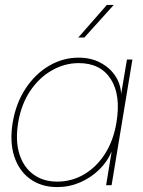

<svg xmlns="http://www.w3.org/2000/svg" viewBox="-20 -760 586 788"><path d="M214.8 7.8Q150.4 7.8 104.5 -24.9Q58.6 -57.6 38.8 -117.4Q19 -177.2 32.2 -257.8Q45.9 -337.9 85.7 -397.7Q125.5 -457.5 182.1 -490.5Q238.8 -523.4 302.7 -523.4Q352.1 -523.4 390.4 -503.7Q428.7 -483.9 451.7 -450.7Q474.6 -417.5 477.1 -376H477.5L501 -515.6H523.4L438 0H415.5L438 -136.7H437.5Q420.4 -96.2 386.5 -63.2Q352.5 -30.3 308.3 -11.2Q264.2 7.8 214.8 7.8ZM214.8 -14.6Q274.4 -14.6 325.2 -44.4Q376 -74.2 410.9 -128.7Q445.8 -183.1 458 -257.8Q476.6 -370.1 434.6 -435.5Q392.6 -501 303.2 -501Q245.6 -501 193.4 -471.4Q141.1 -441.9 104.2 -387.2Q67.4 -332.5 54.7 -257.8Q42.5 -183.1 59.3 -128.7Q76.2 -74.2 116.7 -44.4Q157.2 -14.6 214.8 -14.6ZM301.3 -606 418.5 -739.7H446.8L326.2 -606Z"/></svg>

Font: Inter Display Thin
Style: Italic
Weight: 100
Italic angle: -9.39999°
Designer: Rasmus Andersson
Foundry: rsms
Version: Version 4.000;git-a52131595